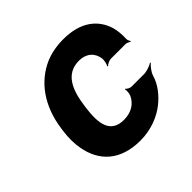

<svg xmlns="http://www.w3.org/2000/svg" viewBox="-141 -680 833 833"><g transform="rotate(-45 275.0 -264.0)"><path d="M208 -257 210 -271C221 -353 249 -424 331 -424C376 -424 404 -398 409 -359C410 -349 406 -326 400 -320L404 -318C409 -324 425 -332 435 -332H524C532 -332 543 -327 547 -323L550 -326C547 -330 542 -339 543 -347C544 -372 542 -396 536 -418C514 -491 453 -538 349 -538C308 -538 272 -531 240 -518C149 -479 86 -393 69 -271L67 -257C62 -220 62 -185 68 -153C85 -57 150 10 275 10C340 10 397 -13 437 -45C468 -70 500 -106 513 -152C518 -168 535 -189 545 -197L543 -200C532 -192 506 -183 489 -183H413C404 -183 390 -190 388 -196L384 -194C387 -188 385 -168 381 -159C365 -124 332 -104 288 -104C204 -104 197 -174 208 -257Z"/></g></svg>

Font: Asimov
Style: EdgeIt
Weight: 500
Designer: Google
Version: Version 2.000980: 2014